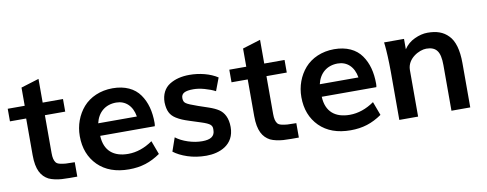

<svg xmlns="http://www.w3.org/2000/svg" viewBox="-62 -930 3091 1218"><g transform="rotate(-10 1483.0 -321.5)"><path d="M355.5 -93.3C330.6 -93.3 311.5 -93.8 297.9 -94.7C284.2 -95.7 271.5 -97.7 259.8 -100.6C248.5 -103.5 240.2 -107.9 235.4 -114.3C225.6 -127.4 220.7 -145 220.7 -176.3V-419.9H351.6V-501H220.7V-653.8L105 -618.2V-501H-4.4V-419.9H100.1V-183.6C100.1 -89.4 127.9 -44.9 172.9 -21C194.3 -10.7 227.1 -3.9 255.9 -2C270 -1 287.1 -0.5 306.6 -0.5H355.5Z M544.9 -310.5C560.5 -378.9 609.4 -420.4 679.2 -420.4C738.3 -420.4 782.2 -381.3 793.9 -310.5ZM688 11.2C766.1 11.2 827.1 -8.8 890.1 -52.2L857.4 -140.1C806.2 -104.5 753.4 -86.4 699.2 -86.4C606.9 -86.4 547.4 -132.3 543.5 -230H895C896.5 -234.9 897.5 -242.2 897.5 -251.5C897.5 -325.7 881.3 -386.7 846.7 -435.5C812 -484.9 752 -513.7 672.4 -513.7C592.8 -513.7 525.4 -482.9 482.4 -434.1C439.9 -385.3 415.5 -320.3 415.5 -250C415.5 -172.4 439.9 -109.4 488.3 -61C537.1 -12.7 603.5 11.2 688 11.2Z M1186 11.2C1270 11.2 1368.2 -25.9 1368.2 -141.6C1368.2 -199.7 1347.2 -237.3 1315.4 -258.3C1299.8 -268.6 1278.8 -278.3 1252.9 -287.1L1188 -309.1C1105.5 -338.4 1100.1 -343.3 1098.1 -374.5C1098.1 -405.8 1121.6 -418.5 1176.8 -418.5C1197.8 -418.5 1221.7 -415 1247.6 -407.7C1273.9 -400.4 1296.9 -391.6 1316.4 -381.3L1347.7 -464.4C1299.3 -496.1 1231.9 -512.7 1168 -512.7C1116.7 -512.7 1073.7 -502 1038.6 -480C1003.4 -458 982.4 -418.5 982.4 -367.7C984.4 -313.5 999.5 -283.7 1035.2 -261.2C1060.5 -245.6 1081.1 -237.3 1117.7 -225.6L1189 -202.6C1218.3 -193.4 1236.8 -184.6 1245.1 -177.2C1253.4 -169.9 1257.3 -161.1 1257.3 -150.9V-142.1C1257.3 -101.1 1229.5 -84 1175.3 -84C1146.5 -84 1116.2 -88.9 1085 -99.1C1053.7 -109.4 1027.8 -122.6 1007.3 -138.7L977.1 -51.8C999 -34.7 1028.3 -19.5 1064.9 -7.3C1101.6 4.9 1142.1 11.2 1186 11.2Z M1782.7 -93.3C1757.8 -93.3 1738.8 -93.8 1725.1 -94.7C1711.4 -95.7 1698.7 -97.7 1687 -100.6C1675.8 -103.5 1667.5 -107.9 1662.6 -114.3C1652.8 -127.4 1647.9 -145 1647.9 -176.3V-419.9H1778.8V-501H1647.9V-653.8L1532.2 -618.2V-501H1422.9V-419.9H1527.3V-183.6C1527.3 -89.4 1555.2 -44.9 1600.1 -21C1621.6 -10.7 1654.3 -3.9 1683.1 -2C1697.3 -1 1714.4 -0.5 1733.9 -0.5H1782.7Z M1972.2 -310.5C1987.8 -378.9 2036.6 -420.4 2106.4 -420.4C2165.5 -420.4 2209.5 -381.3 2221.2 -310.5ZM2115.2 11.2C2193.4 11.2 2254.4 -8.8 2317.4 -52.2L2284.7 -140.1C2233.4 -104.5 2180.7 -86.4 2126.5 -86.4C2034.2 -86.4 1974.6 -132.3 1970.7 -230H2322.3C2323.7 -234.9 2324.7 -242.2 2324.7 -251.5C2324.7 -325.7 2308.6 -386.7 2273.9 -435.5C2239.3 -484.9 2179.2 -513.7 2099.6 -513.7C2020 -513.7 1952.6 -482.9 1909.7 -434.1C1867.2 -385.3 1842.8 -320.3 1842.8 -250C1842.8 -172.4 1867.2 -109.4 1915.5 -61C1964.4 -12.7 2030.8 11.2 2115.2 11.2Z M2550.8 0V-299.8C2550.8 -374.5 2631.3 -415.5 2676.3 -415.5C2708 -415.5 2731 -406.2 2744.6 -387.7C2758.8 -369.6 2765.6 -338.4 2765.6 -293.9V0H2886.7V-285.6C2886.7 -371.1 2868.7 -431.2 2835 -464.8C2801.8 -499.5 2759.3 -513.7 2701.2 -513.7C2674.3 -513.7 2646 -506.8 2617.2 -493.2C2588.4 -480 2565.4 -460 2548.3 -434.1V-501H2419.9L2422.4 -479.5C2423.8 -465.3 2425.8 -442.4 2427.2 -410.6C2428.7 -378.9 2429.7 -345.7 2429.7 -310.1V0Z"/></g></svg>

Font: Ride
Style: Bold
Weight: 700
Version: Version 3.000